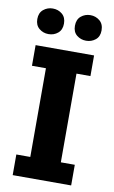

<svg xmlns="http://www.w3.org/2000/svg" viewBox="-86 -802 503 848"><g transform="rotate(10 165.0 -378.0)"><path d="M33.7 0V-92.6H96.3V-490.4H33.7V-583H295.9V-490.4H233.3V-92.6H295.9V0ZM80.8 -640.8Q57 -640.8 39 -655.6Q21 -670.4 21 -698.1Q21 -725.9 39 -740.7Q57 -755.5 80.8 -755.5Q105.4 -755.5 123 -740.7Q140.6 -725.9 140.6 -698.1Q140.6 -670.4 123 -655.6Q105.4 -640.8 80.8 -640.8ZM249.5 -640.8Q225.7 -640.8 207.7 -655.2Q189.8 -669.6 189.8 -697.3Q189.8 -725.8 207.7 -740.7Q225.7 -755.5 249.5 -755.5Q273.4 -755.5 291.3 -740.7Q309.3 -725.8 309.3 -697.3Q309.3 -669.6 291.3 -655.2Q273.4 -640.8 249.5 -640.8Z"/></g></svg>

Font: Rokkitt SemiBold
Style: Regular
Weight: 600
Designer: Vernon Adams
Foundry: Vernon Adams
Version: Version 3.103